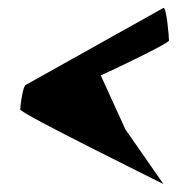

<svg xmlns="http://www.w3.org/2000/svg" viewBox="-20 -636 488 484"><path d="M31 -360C31 -350 381 -178 392 -172L296 -310L234 -446C240 -448 406 -526 406 -534C406 -542 400 -618 392 -616L45 -422C38 -420 31 -370 31 -360Z"/></svg>

Font: Ampere
Style: Cnd
Weight: 400
Version: Version 1